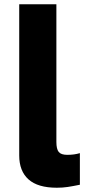

<svg xmlns="http://www.w3.org/2000/svg" viewBox="-20 -866 419 899"><path d="M70 -138V-846H244V-201Q244 -168 255 -154.5Q266 -141 295 -141Q328 -141 354 -149V-1Q320 6 296.5 9.5Q273 13 246 13Q157 13 113.5 -26Q70 -65 70 -138Z"/></svg>

Font: Biryani Heavy
Style: Regular
Weight: 900
Designer: Dan Reynolds and Mathieu Réguer
Foundry: Dan Reynolds and Mathieu Réguer
Version: Version 1.003; ttfautohint (v1.1) -l 5 -r 5 -G 72 -x 0 -D la